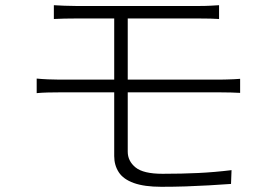

<svg xmlns="http://www.w3.org/2000/svg" viewBox="-20 -715 1040 738"><path d="M187 -695Q206 -694 227 -693Q248 -692 273 -692Q288 -692 324 -692Q360 -692 408 -692Q456 -692 508 -692Q560 -692 608 -692Q656 -692 692.5 -692Q729 -692 744 -692Q769 -692 787.5 -693Q806 -694 822 -695V-642Q806 -643 788.5 -643.5Q771 -644 744 -644Q729 -644 692 -644Q655 -644 606 -644Q557 -644 504.5 -644Q452 -644 404.5 -644Q357 -644 322 -644Q287 -644 273 -644Q248 -644 227 -643.5Q206 -643 187 -642ZM471 -392Q471 -358 471 -318.5Q471 -279 471 -241.5Q471 -204 471 -174.5Q471 -145 471 -132Q471 -96 501 -71.5Q531 -47 605 -47Q679 -47 741.5 -50Q804 -53 870 -61L868 -8Q825 -5 782 -2.5Q739 0 694 1.5Q649 3 600 3Q535 3 494.5 -11.5Q454 -26 436.5 -53Q419 -80 419 -115Q419 -144 419 -178Q419 -212 419 -249Q419 -286 419 -323Q419 -360 419 -394Q419 -407 419 -434Q419 -461 419 -494Q419 -527 419 -561Q419 -595 419 -622.5Q419 -650 419 -664L471 -663Q471 -649 471 -621.5Q471 -594 471 -559.5Q471 -525 471 -491Q471 -457 471 -430.5Q471 -404 471 -392ZM121 -413Q141 -411 164.5 -410Q188 -409 206 -409Q219 -409 256 -409Q293 -409 345 -409Q397 -409 457 -409Q517 -409 577 -409Q637 -409 689.5 -409Q742 -409 778.5 -409Q815 -409 828 -409Q839 -409 852.5 -409.5Q866 -410 879.5 -410.5Q893 -411 903 -412V-358Q888 -359 867 -359.5Q846 -360 829 -360Q815 -360 778.5 -360Q742 -360 689.5 -360Q637 -360 577 -360Q517 -360 457 -360Q397 -360 345 -360Q293 -360 256 -360Q219 -360 206 -360Q188 -360 164.5 -359.5Q141 -359 121 -357Z"/></svg>

Font: Noto Sans JP Thin Light
Style: Regular
Weight: 300
Version: Version 2.004-H2;hotconv 1.0.118;makeotfexe 2.5.65603